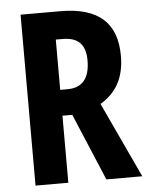

<svg xmlns="http://www.w3.org/2000/svg" viewBox="-52 -757 616 799"><g transform="rotate(-5 256.0 -357.0)"><path d="M230 -714H64V0H201V-280H242L360 0H510L363 -315C433 -356 465 -420 465 -507C465 -645 389 -714 230 -714ZM229 -598C294 -598 325 -567 325 -500C325 -425 293 -388 232 -388H201V-598Z"/></g></svg>

Font: Noto Sans Hebrew ExtraCondensed
Style: Bold
Weight: 700
Width: 2
Designer: Monotype Design Team
Foundry: Monotype Imaging Inc.
Version: Version 2.004